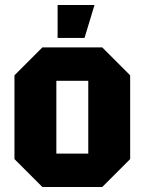

<svg xmlns="http://www.w3.org/2000/svg" viewBox="-20 -750 580 770"><path d="M38 -112V-448L150 -560H390L502 -448V-112L390 0H150ZM206 -134H334V-426H206ZM211 -598V-730H359L319 -598Z"/></svg>

Font: Tektur SemiCondensed
Style: Bold
Weight: 700
Width: 4
Designer: Adam Jagosz
Foundry: Adam Jagosz
Version: Version 1.005;gftools[0.9.30]